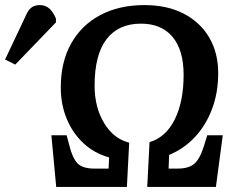

<svg xmlns="http://www.w3.org/2000/svg" viewBox="-175 -735 926 755"><path d="M46 0 27 -203H87L98 -162Q110 -113 130 -92.5Q150 -72 197 -72H252L254 -116Q196 -132 153.5 -171.5Q111 -211 87.5 -267.5Q64 -324 64 -391Q64 -491 104.5 -563.5Q145 -636 219 -675.5Q293 -715 393 -715Q483 -715 548 -681Q613 -647 648 -587Q683 -527 683 -447Q683 -370 658.5 -305.5Q634 -241 590.5 -195Q547 -149 490 -126L488 -72H522Q567 -72 589 -91Q611 -110 627 -161L640 -203H701L674 0H404L413 -176Q477 -195 512 -265Q547 -335 547 -441Q547 -538 503.5 -590Q460 -642 379 -642Q291 -642 244 -581Q197 -520 197 -398Q197 -313 234.5 -251Q272 -189 333 -174L324 0ZM-115 -481 -155 -501 -77 -666Q-66 -693 -53 -704Q-40 -715 -19 -715Q4 -715 19 -701.5Q34 -688 45 -662V-647Z"/></svg>

Font: Literata 12pt SemiBold
Style: Italic
Weight: 600
Italic angle: -2°
Designer: Latin by Veronika Burian and Jose Scaglione. Greek by Irene Vlachou. Cyrillic by Vera Evstafieva
Foundry: TypeTogether
Version: Version 3.002